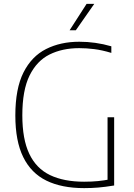

<svg xmlns="http://www.w3.org/2000/svg" viewBox="-20 -964 690 989"><path d="M413.5 5Q298 5 219.2 -33.5Q140.5 -72 99.8 -154.5Q59 -237 59 -369Q59 -507.5 101 -590.8Q143 -674 217.5 -711.5Q292 -749 388.5 -749Q430.5 -749 471.2 -743.2Q512 -737.5 553.5 -725.5V-691.5Q505.5 -706 465.5 -711Q425.5 -716 388 -716Q301 -716 235.2 -683.2Q169.5 -650.5 132.2 -574.8Q95 -499 95 -370Q95 -247 130.8 -171.8Q166.5 -96.5 237.5 -62.2Q308.5 -28 413.5 -28Q452.5 -28 484.5 -31.2Q516.5 -34.5 545 -40L534 -22.5V-360H568V-8.5Q522 -1 486.8 2Q451.5 5 413.5 5ZM338.5 -808 426 -944H465.5L370.5 -808Z"/></svg>

Font: Encode Sans SC Condensed Thin Thin
Style: Regular
Weight: 250
Version: Version 3.002